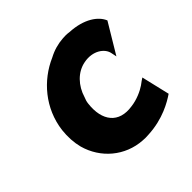

<svg xmlns="http://www.w3.org/2000/svg" viewBox="-141 -634 785 785"><g transform="rotate(-45 251.5 -241.5)"><path d="M207 -242C208 -252 211 -262 215 -271C230 -322 268 -363 317 -372C373 -383 414 -353 420 -321L425 -297L503 -427C488 -464 440 -499 359 -503C347 -505 334 -505 323 -504C293 -502 264 -494 236 -479C144 -439 69 -353 55 -241C51 -205 53 -171 61 -140C86 -49 163 16 258 22C268 23 281 23 291 22C379 18 440 -19 468 -38L439 -161L427 -153C422 -149 416 -145 412 -142C393 -129 359 -113 324 -109C240 -96 196 -151 207 -242Z"/></g></svg>

Font: Bluebird
Style: SfBdNrwObl
Weight: 700
Designer: Jasper
Foundry: Cannot Into Space Fonts
Version: Version 0.98